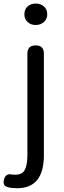

<svg xmlns="http://www.w3.org/2000/svg" viewBox="-58 -793 353 1057"><path d="M183.6 -498V61.5Q183.6 243.2 36.1 243.2Q5.9 243.2 -15.6 237.3Q-44.9 229.5 -36.1 196.3Q-27.3 159.2 9.8 168Q14.6 168.9 25.4 168.9Q64.5 168.9 78.6 142.1Q92.8 115.2 92.8 61.5V-498Q92.8 -543 138.7 -543Q183.6 -543 183.6 -498ZM202.1 -713.9Q202.1 -688.5 183.6 -671.9Q165 -655.3 138.7 -655.3Q111.3 -655.3 93.8 -671.9Q76.2 -688.5 76.2 -713.9Q76.2 -741.2 93.8 -757.3Q111.3 -773.4 138.7 -773.4Q166 -773.4 184.1 -757.3Q202.1 -741.2 202.1 -713.9Z"/></svg>

Font: GenSenMaruGothic TW TTF Regular
Style: Regular
Weight: 400
Version: Version 1.301